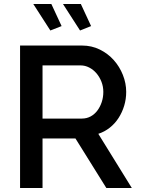

<svg xmlns="http://www.w3.org/2000/svg" viewBox="-20 -937 701 957"><path d="M294 -917H383L434 -807L379 -785ZM146 -917H236L287 -807L231 -785ZM80 0V-710H389Q437 -710 477.5 -690Q518 -670 547 -637.5Q576 -605 592.5 -563.5Q609 -522 609 -479Q609 -443 599 -410Q589 -377 571 -349Q553 -321 527 -300.5Q501 -280 470 -270L637 0H510L356 -247H192V0ZM192 -346H388Q412 -346 431.5 -356.5Q451 -367 465 -385.5Q479 -404 487 -428Q495 -452 495 -479Q495 -506 485.5 -530Q476 -554 460.5 -572Q445 -590 424.5 -600.5Q404 -611 382 -611H192Z"/></svg>

Font: IngvarSans
Style: Regular
Weight: 600
Version: Version 3.000